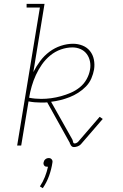

<svg xmlns="http://www.w3.org/2000/svg" viewBox="-20 -755 640 996"><path d="M363 8Q356 8 351 3Q346 -2 344 -9H343Q343 -12 341.5 -15Q340 -18 338 -21L225 -224Q217 -223 209 -223Q201 -223 193 -223Q176 -223 159.5 -224.5Q143 -226 128 -229L90 0H69L187 -716H118V-735H211L153 -381Q168 -411 188.5 -438.5Q209 -466 236.5 -486.5Q264 -507 296 -517.5Q328 -528 359 -528Q385 -528 408.5 -518.5Q432 -509 447 -490Q462 -471 467 -446Q472 -421 468 -395Q464 -372 454 -348.5Q444 -325 426 -306.5Q408 -288 386 -274Q364 -260 341 -251Q318 -242 294 -236Q270 -230 245 -227L356 -30Q358 -24 359.5 -17.5Q361 -11 367 -11Q372 -11 376 -13Q380 -15 384 -18L497 -149L513 -138L399 -6Q392 1 382 4.5Q372 8 363 8ZM194 -242Q219 -242 245 -245.5Q271 -249 296.5 -256Q322 -263 347.5 -274Q373 -285 394.5 -302.5Q416 -320 429.5 -344.5Q443 -369 447 -394Q451 -416 446.5 -437.5Q442 -459 429.5 -475.5Q417 -492 397.5 -500.5Q378 -509 356 -509Q326 -509 296 -498.5Q266 -488 241 -467.5Q216 -447 197.5 -420.5Q179 -394 166 -365.5Q153 -337 144.5 -307.5Q136 -278 131 -248Q146 -245 162 -243.5Q178 -242 194 -242ZM202 221 187 212Q203 188 213 162.5Q223 137 229 110H226Q221 110 217 109Q213 108 210 104.5Q207 101 206 96.5Q205 92 206 88Q207 83 209 79Q211 75 215 71.5Q219 68 223.5 66.5Q228 65 233 65Q238 65 241.5 66.5Q245 68 248 71.5Q251 75 252 79Q253 83 252 88Q247 122 235 156Q223 190 202 221Z"/></svg>

Font: Iosevka Etoile Thin
Style: Italic
Weight: 100
Italic angle: -9°
Designer: Belleve Invis
Foundry: Belleve Invis
Version: Version 22.1.2; ttfautohint (v1.8.4)